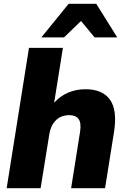

<svg xmlns="http://www.w3.org/2000/svg" viewBox="-20 -987 663 1007"><path d="M15 0 132 -736H310L264 -448Q295 -483 337 -501Q379 -519 428 -519Q518 -519 557 -464Q596 -409 578 -295L531 0H353L400 -296Q407 -343 392 -363Q377 -383 344 -383Q300 -383 273 -356Q246 -329 239 -285L193 0ZM197 -791 340 -967H485L595 -791H476L405 -877L316 -791Z"/></svg>

Font: Mulish Black
Style: Italic
Weight: 900
Italic angle: -9°
Designer: Vernon Adams
Foundry: Vernon Adams
Version: Version 3.603; ttfautohint (v1.8.3)